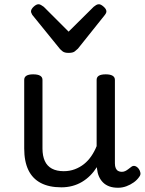

<svg xmlns="http://www.w3.org/2000/svg" viewBox="-20 -865 685 904"><path d="M269 17Q211 17 172 -3.5Q133 -24 113.5 -64.5Q94 -105 94 -166V-489Q94 -502 104.5 -508.5Q115 -515 136 -515Q158 -515 169 -508.5Q180 -502 180 -489V-166Q180 -131 191 -107Q202 -83 224.5 -71Q247 -59 280 -59Q308 -59 332 -68Q356 -77 375.5 -92.5Q395 -108 410 -130Q425 -152 435 -177V-489Q435 -502 445.5 -508.5Q456 -515 478 -515Q499 -515 510 -508.5Q521 -502 521 -489V-96Q521 -82 525 -73Q529 -64 536.5 -60Q544 -56 553 -56Q562 -56 569.5 -59.5Q577 -63 584.5 -69Q592 -75 599 -80Q607 -86 616.5 -83Q626 -80 634 -69Q639 -62 641 -52Q643 -42 636 -33Q626 -18 610 -6.5Q594 5 575 12Q556 19 536 19Q512 19 494.5 12.5Q477 6 465 -6Q453 -18 446 -34Q439 -50 437 -69L436 -78Q422 -56 404.5 -38.5Q387 -21 366 -8.5Q345 4 320.5 10.5Q296 17 269 17ZM446 -845Q455 -845 468 -833.5Q481 -822 481 -811Q481 -809 480 -805.5Q479 -802 474 -795L347 -636Q341 -630 332 -623Q323 -616 303 -616Q284 -616 275 -623Q266 -630 261 -636L132 -795Q128 -802 127 -805.5Q126 -809 126 -811Q126 -822 138.5 -833.5Q151 -845 161 -845Q167 -845 173 -841.5Q179 -838 186 -833L303 -716L421 -833Q427 -838 433 -841.5Q439 -845 446 -845Z"/></svg>

Font: Playwrite BR
Style: Regular
Weight: 400
Designer: Veronika Burian, José Scaglione
Foundry: TypeTogether
Version: Version 1.002